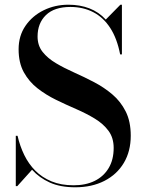

<svg xmlns="http://www.w3.org/2000/svg" viewBox="-20 -780 614 815"><path d="M299.5 15Q236 15 191.2 -5.2Q146.5 -25.5 116 -59.5L53.5 10H47V-203.5H54.5Q64.5 -160 83 -122Q101.5 -84 130.2 -55.2Q159 -26.5 199 -10Q239 6.5 292.5 6.5Q344 6.5 382 -12.2Q420 -31 441.2 -66.5Q462.5 -102 462.5 -152Q462.5 -195 440.5 -224.8Q418.5 -254.5 382.8 -276.2Q347 -298 303.8 -316.8Q260.5 -335.5 217.5 -356.5Q174.5 -377.5 138.8 -405.5Q103 -433.5 81 -473.5Q59 -513.5 59 -571Q59 -628 88.2 -670.5Q117.5 -713 165.5 -736.5Q213.5 -760 270.5 -760Q319.5 -760 359.5 -744.5Q399.5 -729 429 -697L491 -760H497.5V-549H490Q477 -616.5 448 -661.2Q419 -706 376 -728.2Q333 -750.5 279 -750.5Q210.5 -750.5 175 -716Q139.5 -681.5 139.5 -625Q139.5 -586.5 161 -559.5Q182.5 -532.5 217.5 -511.8Q252.5 -491 294.8 -472.2Q337 -453.5 379.5 -431.2Q422 -409 457 -379.2Q492 -349.5 513.5 -307Q535 -264.5 535 -204Q535 -138 505.8 -88.8Q476.5 -39.5 423.2 -12.2Q370 15 299.5 15Z"/></svg>

Font: BodoniModa_28ptMedium
Style: Regular
Weight: 500
Designer: Owen Earl
Foundry: indestructible type
Version: Version 2.004